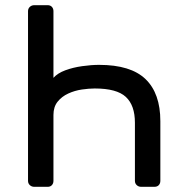

<svg xmlns="http://www.w3.org/2000/svg" viewBox="-20 -720 694 740"><path d="M164 -700Q174 -700 180 -693.5Q186 -687 186 -677V-420Q202 -438 231.5 -449Q261 -460 296.5 -465Q332 -470 362 -470Q484 -470 541 -415Q598 -360 598 -253V-23Q598 -13 592 -6.5Q586 0 575 0H524Q514 0 507 -6.5Q500 -13 500 -23V-247Q500 -314 465 -346.5Q430 -379 345 -379Q323 -379 295.5 -375Q268 -371 243 -359.5Q218 -348 202 -328Q186 -308 186 -277V-23Q186 -13 180 -6.5Q174 0 164 0H112Q102 0 95 -6.5Q88 -13 88 -23V-677Q88 -687 95 -693.5Q102 -700 112 -700Z"/></svg>

Font: RubikRegular
Style: Regular
Weight: 400
Designer: Hubert and Fischer
Foundry: Hubert and Fischer
Version: Version 2.300;gftools[0.9.30]